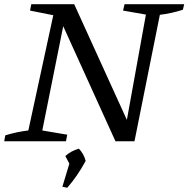

<svg xmlns="http://www.w3.org/2000/svg" viewBox="-30 -668 891 908"><path d="M559 -648H841L835 -622Q779 -604 726 -598L606 0H516L269 -544L170 -51L288 -31L282 0H-10L-5 -28Q51 -45 104 -51L222 -596L112 -618L118 -648H321L570 -101L660 -599L552 -618ZM265 215 298 106 279 70Q305 46 343 35Q367 60 375 93Q337 164 288 220Z"/></svg>

Font: Piazzolla SC
Style: Italic
Weight: 400
Italic angle: -11.3°
Designer: Juan Pablo del Peral
Foundry: Huerta Tipografica
Version: Version 1.330